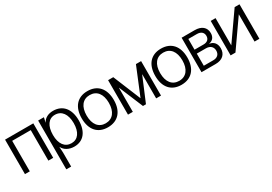

<svg xmlns="http://www.w3.org/2000/svg" viewBox="27 -1412 3555 2508"><g transform="rotate(-30 1804.5 -158.5)"><path d="M110 0V-460H390V0H463V-520H37V0Z M766 -533C694 -533 635 -502 609 -449H607L623 -520H536V216H609V5L604 -81H606C635 -23 699 12 778 12C916 12 997 -89 997 -259C997 -431 911 -533 766 -533ZM609 -259C609 -395 665 -476 761 -476C862 -476 922 -395 922 -259C922 -125 865 -45 768 -45C668 -45 609 -125 609 -259Z M1284 -532C1132 -532 1043 -431 1043 -259C1043 -88 1132 13 1284 13C1437 13 1527 -88 1527 -259C1527 -431 1437 -532 1284 -532ZM1117 -259C1117 -393 1179 -472 1284 -472C1390 -472 1452 -393 1452 -259C1452 -126 1390 -47 1284 -47C1179 -47 1117 -126 1117 -259Z M1669 -520H1591V0H1664V-362H1666L1817 0H1862L2014 -362H2016V0H2089V-520H2011L1841 -106H1839Z M2393 -532C2241 -532 2152 -431 2152 -259C2152 -88 2241 13 2393 13C2546 13 2636 -88 2636 -259C2636 -431 2546 -532 2393 -532ZM2226 -259C2226 -393 2288 -472 2393 -472C2499 -472 2561 -393 2561 -259C2561 -126 2499 -47 2393 -47C2288 -47 2226 -126 2226 -259Z M2700 0H2914C3015 0 3075 -54 3075 -146C3075 -215 3038 -262 2973 -271V-273C3029 -282 3061 -322 3061 -382C3061 -469 3000 -520 2897 -520H2700ZM2768 -58V-241H2905C2969 -241 3008 -206 3008 -147C3008 -92 2972 -58 2912 -58ZM2768 -300V-462H2897C2958 -462 2993 -430 2993 -379C2993 -329 2959 -300 2905 -300Z M3500 -520 3213 -110H3212V-520H3139V0H3212L3499 -410H3500V0H3573V-520Z"/></g></svg>

Font: Non Bureau Light
Style: Regular
Weight: 300
Designer: Jona Saucedo
Foundry: Non Foundry
Version: Version 1.000;FEAKit 1.0